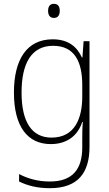

<svg xmlns="http://www.w3.org/2000/svg" viewBox="-20 -745 571 1006"><path d="M262 -725C240 -725 232 -709 232 -688C232 -667 241 -651 262 -651C284 -651 293 -666 293 -688C293 -709 286 -725 262 -725ZM256 -539C121 -539 53 -434 53 -260C53 -81 125 10 246 10C330 10 387 -33 411 -106H414C411 -71 411 -44 411 -12V27C411 142 360 206 241 206C177 206 124 190 80 167V206C123 227 174 241 241 241C389 241 449 160 449 24V-529H418L412 -444H409C384 -499 339 -539 256 -539ZM258 -505C372 -505 411 -420 411 -299V-239C411 -130 375 -24 250 -24C148 -24 93 -104 93 -260C93 -412 144 -505 258 -505Z"/></svg>

Font: Noto Sans Myanmar SemiCondensed ExtraLight
Style: Regular
Weight: 200
Width: 4
Designer: Monotype Design Team
Foundry: Monotype Imaging Inc.
Version: Version 2.107